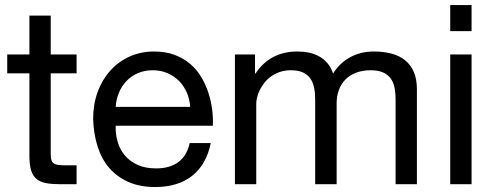

<svg xmlns="http://www.w3.org/2000/svg" viewBox="-20 -734 1967 765"><path d="M285.2 -517.1V-441.9H182.1V-121.1Q182.1 -106 184.6 -96.9Q187 -87.9 194.1 -83Q201.2 -78.1 213.6 -76.7Q226.1 -75.2 246.1 -75.2H285.2V0H220.2Q187 0 163.6 -4.4Q140.1 -8.8 125.5 -21Q110.8 -33.2 104 -55.2Q97.2 -77.1 97.2 -112.8V-441.9H8.8V-517.1H97.2V-671.9H182.1V-517.1Z M819.8 -164.1Q811 -120.6 792 -87.6Q772.9 -54.7 744.6 -32.7Q716.3 -10.7 679.7 0.2Q643.1 11.2 599.1 11.2Q537.1 11.2 491.5 -9Q445.8 -29.3 415 -65.2Q384.3 -101.1 368.7 -150.9Q353 -200.7 351.1 -259.8Q351.1 -318.4 369.1 -367.7Q387.2 -417 419.7 -452.9Q452.1 -488.8 496.6 -508.8Q541 -528.8 593.8 -528.8Q639.6 -528.8 675 -515.6Q710.4 -502.4 737.1 -480Q763.7 -457.5 781.5 -427.7Q799.3 -397.9 810.1 -365.2Q820.8 -332.5 825.2 -298.3Q829.6 -264.2 828.1 -232.9H440.9Q439.9 -199.2 449 -168.5Q458 -137.7 477.8 -114.3Q497.6 -90.8 528.6 -76.9Q559.6 -63 602.1 -63Q656.2 -63 690.4 -87.9Q724.6 -112.8 735.8 -164.1ZM737.8 -308.1Q735.8 -338.4 724.4 -365Q712.9 -391.6 693.4 -411.4Q673.8 -431.2 647.2 -442.6Q620.6 -454.1 588.9 -454.1Q556.2 -454.1 529.5 -442.6Q502.9 -431.2 483.9 -411.1Q464.8 -391.1 453.9 -364.7Q442.9 -338.4 440.9 -308.1Z M996.1 -517.1V-440.9H998Q1056.2 -528.8 1165 -528.8Q1189 -528.8 1211.2 -524.2Q1233.4 -519.5 1252.2 -509Q1271 -498.5 1285.2 -481.7Q1299.3 -464.8 1307.1 -440.9Q1333.5 -483.4 1375.5 -506.1Q1417.5 -528.8 1469.2 -528.8Q1507.8 -528.8 1539.6 -520.5Q1571.3 -512.2 1593.8 -494.1Q1616.2 -476.1 1628.7 -447.5Q1641.1 -418.9 1641.1 -378.9V0H1556.2V-338.9Q1556.2 -362.8 1552.2 -383.8Q1548.3 -404.8 1537.4 -420.4Q1526.4 -436 1506.8 -445.1Q1487.3 -454.1 1456.1 -454.1Q1424.8 -454.1 1399.7 -444.6Q1374.5 -435.1 1357.2 -418Q1339.8 -400.9 1330.6 -376.5Q1321.3 -352.1 1321.3 -321.8V0H1235.8V-338.9Q1235.8 -363.8 1231.4 -385Q1227.1 -406.2 1216.1 -421.6Q1205.1 -437 1186.3 -445.6Q1167.5 -454.1 1139.2 -454.1Q1114.3 -454.1 1094.2 -447Q1074.2 -439.9 1058.8 -428.7Q1043.5 -417.5 1032.5 -403.1Q1021.5 -388.7 1014.4 -374Q1007.3 -359.4 1004.2 -345.5Q1001 -331.5 1001 -321.8V0H916V-517.1Z M1858.9 -517.1V0H1773.9V-517.1ZM1773.9 -609.9V-713.9H1858.9V-609.9Z"/></svg>

Font: XB Khoramshahr
Style: Regular
Weight: 400
Designer: Behnam
Foundry: Irmug
Version: Version 8.005 2009